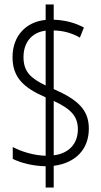

<svg xmlns="http://www.w3.org/2000/svg" viewBox="-20 -780 452 858"><path d="M184 -37V58H220V-39C321 -52 377 -116 377 -205C377 -291 326 -335 220 -382V-644C264 -643 302 -632 337 -612L355 -657C314 -679 270 -690 220 -692V-760H184V-691C97 -683 36 -620 36 -525C36 -434 85 -388 184 -345V-84C132 -85 74 -103 37 -123V-70C73 -52 127 -38 184 -37ZM184 -643V-398C118 -430 85 -459 85 -525C85 -593 125 -636 184 -643ZM220 -86V-329C295 -294 328 -262 328 -202C328 -137 287 -94 220 -86Z"/></svg>

Font: Noto Sans Lao ExtraCondensed Light
Style: Regular
Weight: 300
Width: 2
Designer: Monotype Design Team
Foundry: Monotype Imaging Inc.
Version: Version 2.003